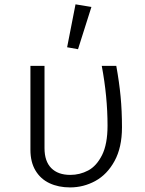

<svg xmlns="http://www.w3.org/2000/svg" viewBox="-20 -836 655 867"><path d="M505.1 -538.5Q518.5 -464.6 524.6 -400Q530.8 -335.4 530.8 -261Q530.8 -170.3 497.4 -109.2Q464.1 -48.2 410.8 -19Q357.4 10.3 296.4 10.3Q244.1 10.3 203.6 -8.7Q163.1 -27.7 140.3 -65.9Q117.4 -104.1 117.4 -159.5V-538.5H181V-166.7Q181 -107.7 211.5 -76.9Q242.1 -46.2 297.4 -46.2Q340.5 -46.2 378.2 -66.2Q415.9 -86.2 440.8 -135.6Q465.6 -185.1 465.6 -268.7Q465.6 -400 439.5 -538.5ZM283.1 -622.6 321 -816.4 392.8 -804.6 332.3 -613.8Z"/></svg>

Font: Fira Code Fixed Light
Style: Regular
Weight: 300
Monospace: yes
Designer: Carrois Corporate, Edenspiekermann AG, Nikita Prokopov
Foundry: Carrois Corporate, Edenspiekermann AG, Nikita Prokopov
Version: Version 5.002